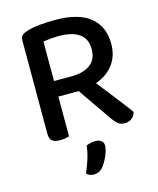

<svg xmlns="http://www.w3.org/2000/svg" viewBox="-124 -707 842 1023"><g transform="rotate(-15 297.0 -195.5)"><path d="M190 -2Q182 1 169 3.5Q156 6 140 6Q109 6 95.5 -5.5Q82 -17 82 -44V-560Q82 -577 91.5 -586.5Q101 -596 118 -601Q149 -612 192 -616Q235 -620 278 -620Q408 -620 471.5 -567.5Q535 -515 535 -420Q535 -354 500.5 -307.5Q466 -261 402 -238Q426 -208 449 -178.5Q472 -149 492.5 -122.5Q513 -96 529.5 -74.5Q546 -53 556 -39Q551 -16 534 -4Q517 8 497 8Q473 8 459 -3.5Q445 -15 431 -35L302 -221H190ZM286 -307Q351 -307 389 -335Q427 -363 427 -420Q427 -476 388.5 -504Q350 -532 275 -532Q252 -532 229.5 -530Q207 -528 189 -525V-307ZM315 207Q296 229 266 229Q240 229 226 213Q242 177 253.5 139.5Q265 102 268 70Q292 59 317 59Q337 59 350 68Q363 77 363 95Q363 107 358.5 123Q354 139 347 154.5Q340 170 331.5 184Q323 198 315 207Z"/></g></svg>

Font: Baloo Bhai 2 Medium
Style: Regular
Weight: 500
Designer: Supriya Tembe, Noopur Datye and Ek Type
Foundry: Ek Type
Version: Version 1.640;PS 1.000;hotconv 16.6.51;makeotf.lib2.5.65220;